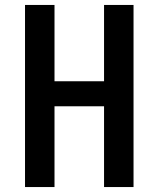

<svg xmlns="http://www.w3.org/2000/svg" viewBox="-20 -755 640 775"><path d="M81 0V-735H200V-427H400V-735H519V0H400V-326H200V0Z"/></svg>

Font: Iosevka SS04 Extended
Style: Bold
Weight: 700
Width: 7
Monospace: yes
Designer: Belleve Invis
Foundry: Belleve Invis
Version: Version 19.0.0; ttfautohint (v1.8.4)